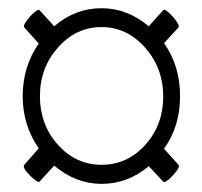

<svg xmlns="http://www.w3.org/2000/svg" viewBox="-20 -560 492 467"><path d="M227.1 -112.8Q164.1 -112.8 111.8 -157.2L76.2 -118.2Q72.3 -114.3 53.2 -132.8Q33.2 -153.3 39.1 -159.2L74.2 -199.2Q35.2 -255.4 35.2 -326.2Q35.2 -397.9 74.2 -454.1L39.1 -493.2Q34.2 -498 53.2 -520Q71.8 -539.6 76.2 -535.2L111.8 -496.1Q162.6 -540 227.1 -540Q289.6 -540 341.8 -496.1L377 -535.2Q380.9 -540.5 399.9 -520Q418 -499.5 414.1 -493.2L378.9 -455.1Q418 -399.9 418 -326.2Q418 -252.4 378.9 -198.2L414.1 -159.2Q419.4 -153.8 399.9 -132.8Q381.8 -113.3 377 -118.2L341.8 -155.8Q291 -112.8 227.1 -112.8ZM227.1 -159.2Q290 -159.2 333.5 -207.8Q377 -256.3 377 -325.2Q377 -394.5 332.8 -444.3Q288.6 -494.1 227.1 -494.1Q165 -494.1 121.1 -444.6Q77.1 -395 77.1 -326.2Q77.1 -256.8 120.8 -208Q164.6 -159.2 227.1 -159.2Z"/></svg>

Font: Junicode SmCond
Style: Regular
Weight: 400
Width: 4
Designer: Peter S. Baker
Version: Version 2.206